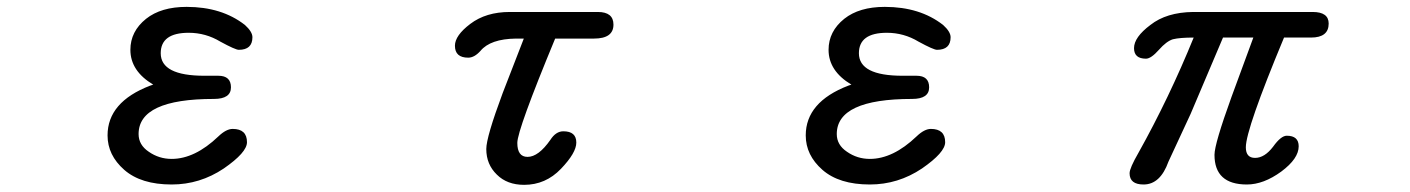

<svg xmlns="http://www.w3.org/2000/svg" viewBox="-20 -507 4040 550"><path d="M335.9 -20.5Q288.1 -62.5 288.1 -119.1Q288.1 -214.8 410.2 -261.7L418.9 -264.6Q353.5 -303.7 353.5 -364.3Q353.5 -417 398.4 -453.1Q441.4 -487.3 514.6 -487.3Q615.2 -487.3 681.6 -435.5Q703.1 -416 703.1 -400.4Q703.1 -364.3 664.1 -364.3Q654.3 -364.3 611.3 -387.7Q569.3 -413.1 520.5 -413.1Q440.4 -413.1 440.4 -354.5Q440.4 -290 565.4 -290H605.5Q641.6 -290 641.6 -256.8Q641.6 -223.6 592.8 -223.6Q377 -223.6 377 -123Q377 -91.8 406.2 -72.3Q435.5 -51.8 471.7 -51.8Q538.1 -51.8 605.5 -116.2Q627.9 -137.7 646.5 -137.7Q687.5 -137.7 687.5 -99.6Q687.5 -70.3 621.1 -24.4Q552.7 21.5 471.7 21.5Q383.8 21.5 335.9 -20.5Z M1403.3 -6.8Q1373 -36.1 1373 -80.1Q1373 -114.3 1419.9 -240.2L1480.5 -396.5H1458Q1384.8 -395.5 1356.4 -361.3Q1338.9 -341.8 1321.3 -341.8Q1283.2 -341.8 1283.2 -376Q1283.2 -405.3 1327.1 -438.5Q1372.1 -472.7 1440.4 -472.7H1692.4Q1737.3 -472.7 1737.3 -436.5Q1737.3 -396.5 1681.6 -396.5H1570.3Q1461.9 -134.8 1461.9 -97.7Q1461.9 -57.6 1491.2 -57.6Q1522.5 -57.6 1556.6 -106.4Q1572.3 -130.9 1593.8 -130.9Q1630.9 -130.9 1630.9 -98.6Q1630.9 -69.3 1586.9 -23.4Q1543 22.5 1481.4 22.5Q1432.6 22.5 1403.3 -6.8Z M2335.9 -20.5Q2288.1 -62.5 2288.1 -119.1Q2288.1 -214.8 2410.2 -261.7L2418.9 -264.6Q2353.5 -303.7 2353.5 -364.3Q2353.5 -417 2398.4 -453.1Q2441.4 -487.3 2514.6 -487.3Q2615.2 -487.3 2681.6 -435.5Q2703.1 -416 2703.1 -400.4Q2703.1 -364.3 2664.1 -364.3Q2654.3 -364.3 2611.3 -387.7Q2569.3 -413.1 2520.5 -413.1Q2440.4 -413.1 2440.4 -354.5Q2440.4 -290 2565.4 -290H2605.5Q2641.6 -290 2641.6 -256.8Q2641.6 -223.6 2592.8 -223.6Q2377 -223.6 2377 -123Q2377 -91.8 2406.2 -72.3Q2435.5 -51.8 2471.7 -51.8Q2538.1 -51.8 2605.5 -116.2Q2627.9 -137.7 2646.5 -137.7Q2687.5 -137.7 2687.5 -99.6Q2687.5 -70.3 2621.1 -24.4Q2552.7 21.5 2471.7 21.5Q2383.8 21.5 2335.9 -20.5Z M3215.8 -10.7Q3215.8 -25.4 3241.2 -69.3Q3329.1 -226.6 3399.4 -399.4Q3359.4 -399.4 3339.8 -394.5Q3321.3 -388.7 3299.8 -364.3Q3277.3 -338.9 3262.7 -338.9Q3228.5 -338.9 3228.5 -369.1Q3228.5 -400.4 3275.4 -435.5Q3321.3 -471.7 3397.5 -472.7H3740.2Q3786.1 -472.7 3786.1 -439.5Q3786.1 -399.4 3735.4 -399.4H3658.2Q3548.8 -136.7 3548.8 -85Q3548.8 -54.7 3575.2 -54.7Q3602.5 -54.7 3627 -86.9Q3649.4 -118.2 3666 -118.2Q3700.2 -118.2 3700.2 -87.9Q3700.2 -52.7 3650.4 -15.6Q3599.6 21.5 3551.8 21.5Q3459 21.5 3459 -63.5Q3459 -94.7 3507.8 -229.5L3570.3 -399.4H3483.4L3390.6 -180.7L3327.1 -43.9Q3303.7 21.5 3255.9 21.5Q3215.8 21.5 3215.8 -10.7Z"/></svg>

Font: jf-openhuninn-1.0
Style: Regular
Weight: 400
Designer: [Kosugi Maru]
      Designed by Motoya company      

      [Varela Round]
      Joe Prince(Latin component); Avraham Co
Foundry: justfont CO.,LTD.
Version: 1.0